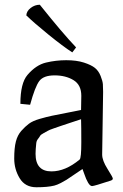

<svg xmlns="http://www.w3.org/2000/svg" viewBox="-20 -780 518 810"><path d="M91 -715Q92 -733 109.5 -746.5Q127 -760 148 -760Q243 -641 301 -580L285 -559Q246 -584 184.5 -634Q123 -684 91 -715ZM415 -392 411 -128Q411 -103 433.5 -67.5Q456 -32 456 -26.5Q456 -21 447 -18Q377 5 368.5 5Q360 5 351.5 -9.5Q343 -24 336 -45Q329 -66 328 -67Q313 -57 291 -42Q269 -27 260.5 -21.5Q252 -16 236.5 -8Q221 0 209 3Q181 10 133.5 10Q86 10 63 -28Q40 -66 40 -111Q40 -156 47 -183Q54 -210 70 -228Q86 -246 102 -258Q118 -270 147.5 -278.5Q177 -287 198.5 -291.5Q220 -296 259 -303.5Q298 -311 322 -316L323 -376Q323 -422 290 -442Q257 -462 210.5 -462Q164 -462 146 -438.5Q128 -415 107 -338L66 -342Q66 -429 96 -464Q132 -506 174 -516Q216 -526 259.5 -526Q303 -526 334 -516Q365 -506 380.5 -493.5Q396 -481 404.5 -459.5Q413 -438 414 -425Q415 -412 415 -392ZM130 -131Q130 -57 197 -57Q256 -57 316 -107Q323 -113 323 -180Q323 -247 322 -277Q304 -271 276.5 -262Q249 -253 237.5 -249Q226 -245 207 -238.5Q188 -232 181.5 -228Q175 -224 163.5 -218Q152 -212 149 -206.5Q146 -201 140 -193.5Q134 -186 133 -176Q130 -148 130 -131Z"/></svg>

Font: Prociono
Style: Regular
Weight: 400
Designer: Barry Schwartz
Foundry: The Crud Factory
Version: Version 2.301